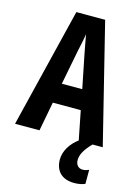

<svg xmlns="http://www.w3.org/2000/svg" viewBox="-139 -790 803 1108"><g transform="rotate(15 262.0 -236.0)"><path d="M403 109C403 77 420 44 463 0H524L347 -714H175L0 0H146L179 -174H346L380 -2C335 31 303 81 303 131C303 197 340 242 418 242C446 242 468 236 482 230V146C473 150 463 155 444 155C419 155 403 136 403 109ZM283 -492 323 -293H201L240 -494C246 -524 258 -576 262 -605C269 -569 273 -542 283 -492Z"/></g></svg>

Font: Noto Sans Gurmukhi ExtraCondensed
Style: Bold
Weight: 700
Width: 2
Designer: Jelle Bosma - Monotype Design Team
Foundry: Monotype Imaging Inc.
Version: Version 2.004